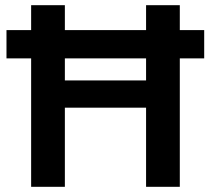

<svg xmlns="http://www.w3.org/2000/svg" viewBox="-20 -720 812 740"><path d="M100 0V-495H5V-604H100V-700H230V-604H543V-700H673V-604H767V-495H673V0H543V-305H230V0ZM230 -410H543V-495H230Z"/></svg>

Font: HostGroteskBold
Style: Bold
Weight: 700
Designer: Doukan Karapınar based on Poppins by Indian Type Foundry, Jonny Pinhorn
Foundry: Element Type
Version: Version 1.001; ttfautohint (v1.8.4.7-5d5b)